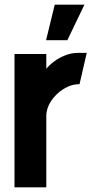

<svg xmlns="http://www.w3.org/2000/svg" viewBox="-20 -801 401 821"><path d="M177 -629 214 -781H341L268 -629ZM42 0V-570H178V-507Q190 -522 210.5 -537.5Q231 -553 258 -564Q285 -575 315 -575Q324 -575 333 -575Q342 -575 351 -575L320 -441Q284 -441 251.5 -420.5Q219 -400 198.5 -369Q178 -338 178 -305V0Z"/></svg>

Font: Stick No Bills ExtraBold
Style: Regular
Weight: 800
Version: Version 2.000